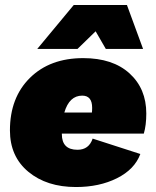

<svg xmlns="http://www.w3.org/2000/svg" viewBox="-20 -744 628 773"><path d="M365 -618 292 -547H130L277 -724H491L556 -547H406ZM559 -206H229V-204Q229 -141 292 -141Q338 -141 353 -186L545 -124Q522 -62 451 -26.5Q380 9 286 9Q168 9 94 -52.5Q20 -114 20 -219Q20 -351 100.5 -430.5Q181 -510 315 -510Q434 -510 501.5 -448.5Q569 -387 569 -287Q569 -240 559 -206ZM311 -359Q259 -359 239 -291H350Q351 -298 351 -310Q351 -359 311 -359Z"/></svg>

Font: Elaine Sans Black
Style: Italic
Weight: 900
Italic angle: -13°
Designer: Wei Huang
Foundry: Wei Huang
Version: Version 2.001;December 24, 2019;FontCreator 12.0.0.2547 64-b